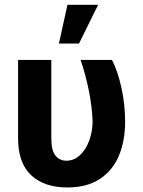

<svg xmlns="http://www.w3.org/2000/svg" viewBox="-20 -784 606 813"><path d="M197.3 -530.3V-196.3Q197.3 -147 214.8 -125.2Q232.4 -103.5 260.7 -103.5Q293.5 -103.5 318.6 -127Q343.8 -150.4 357.7 -188.5Q371.6 -226.6 372.1 -269.5Q370.1 -331.1 356.2 -400.1Q342.3 -469.2 321.3 -530.3H454.1Q478 -484.9 493.9 -413.6Q509.8 -342.3 509.8 -269.5Q509.8 -188.5 483.9 -125.7Q458 -63 403.3 -26.6Q348.6 9.8 265.6 9.8Q167.5 9.8 112.1 -42Q56.6 -93.8 56.6 -198.2V-530.3ZM265.6 -763.7H395.5L314.5 -599.6H229.5Z"/></svg>

Font: Pretendard JP
Style: Bold
Weight: 700
Designer: Base glyphs from Inter by Rasmus Andersson; Hangeul glyphs from Noto Sans CJK(Source Han Sans) by Jang Soo-young and Kan
Foundry: Kil Hyung-jin
Version: Version 1.309